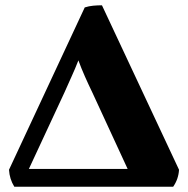

<svg xmlns="http://www.w3.org/2000/svg" viewBox="-20 -705 710 725"><path d="M300 -677Q316 -682 332 -683.5Q348 -685 365 -685L656 -64Q654 -29 634 0H34Q16 -29 14 -64ZM223 -355 89 -67H462L329 -355Q314 -386 300.5 -416.5Q287 -447 276 -477Q264 -446 250.5 -416.5Q237 -387 223 -355Z"/></svg>

Font: Vollkorn ExtraBold
Style: Regular
Weight: 800
Designer: Friedrich Althausen
Foundry: Friedrich Althausen
Version: Version 5.000; ttfautohint (v1.8.3)